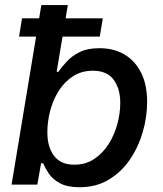

<svg xmlns="http://www.w3.org/2000/svg" viewBox="-20 -748 659 778"><path d="M302.7 10.7Q252 10.7 222.2 -5.9Q192.4 -22.5 177.2 -45.4Q162.1 -68.4 154.8 -86.4H146.5L131.3 0H26.9L147.5 -727.5H254.9L209.5 -457H216.3Q229.5 -475.1 249.5 -497.6Q269.5 -520 301.8 -536.4Q334 -552.7 382.8 -552.7Q440.9 -552.7 484.4 -527.1Q527.8 -501.5 552 -452.9Q576.2 -404.3 576.2 -335.4Q576.2 -273.4 558.1 -211.9Q540 -150.4 505.4 -100.1Q470.7 -49.8 419.7 -19.5Q368.7 10.7 302.7 10.7ZM280.8 -80.6Q327.1 -80.6 361.8 -103.8Q396.5 -127 420.2 -164.3Q443.8 -201.7 455.6 -245.6Q467.3 -289.6 467.3 -331.1Q467.3 -388.7 440.4 -425Q413.6 -461.4 356.4 -461.4Q310.5 -461.4 276.1 -439.2Q241.7 -417 218.5 -380.6Q195.3 -344.2 183.6 -300Q171.9 -255.9 171.9 -211.9Q171.9 -151.9 199.2 -116.2Q226.6 -80.6 280.8 -80.6ZM57.1 -599.6 69.3 -673.8H396.5L384.3 -599.6Z"/></svg>

Font: Inter Medium
Style: Italic
Weight: 500
Italic angle: -9.3988°
Designer: Rasmus Andersson
Foundry: rsms
Version: Version 4.001;git-66647c0bb